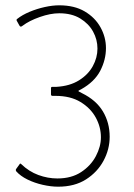

<svg xmlns="http://www.w3.org/2000/svg" viewBox="-20 -698 503 723"><path d="M199 5Q172 5 141 -2Q110 -9 83.5 -22Q57 -35 41 -53Q40 -55 39.5 -57Q39 -59 41 -62L54 -80Q56 -84 60 -80Q89 -52 124.5 -39Q160 -26 196 -26Q249 -26 285.5 -50Q322 -74 341 -110Q360 -146 360 -181Q360 -220 340.5 -255.5Q321 -291 283 -314Q245 -337 189 -337Q185 -337 182 -337Q179 -337 177 -337Q175 -337 173.5 -338.5Q172 -340 172 -342V-366Q172 -371 177 -371Q179 -371 182.5 -371Q186 -371 193 -371Q243 -374 277.5 -395.5Q312 -417 329.5 -449Q347 -481 347 -515Q347 -549 330.5 -579Q314 -609 282 -628.5Q250 -648 203 -648Q170 -648 130 -634Q90 -620 65 -601Q57 -594 53 -602L43 -620Q42 -622 42.5 -624Q43 -626 45 -627Q64 -642 91.5 -653.5Q119 -665 148.5 -671.5Q178 -678 203 -678Q260 -678 299 -655Q338 -632 358.5 -595Q379 -558 379 -517Q379 -473 357.5 -431.5Q336 -390 286 -362Q275 -357 275 -355Q275 -354 289 -347Q342 -321 367.5 -278.5Q393 -236 393 -183Q393 -136 370 -93Q347 -50 304 -22.5Q261 5 199 5Z"/></svg>

Font: Glory Thin Thin
Style: Regular
Weight: 250
Version: Version 1.011